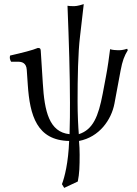

<svg xmlns="http://www.w3.org/2000/svg" viewBox="-20 -675 668 933"><path d="M495 -304 479 -219C458 -109 432 -45 363 -23C360 -59 357 -119 357 -181C357 -296 359 -418 369 -499L387 -655C381 -653 356 -645 340 -645C324 -645 314 -646 308 -647C315 -471 320 -312 320 -176C320 -139 320 -74 318 -23C219 -33 196 -134 188 -271L178 -429C177 -439 175 -442 164 -442C138 -431 90 -419 29 -405C26 -395 28 -385 34 -375H69C85 -375 108 -370 110 -336L115 -263C125 -114 159 7 316 10C312 116 294 186 281 220L292 238L358 207C366 167 367 135 367 76C367 61 366 27 364 10C463 -9 521 -93 536 -171L566 -332C575 -380 584 -403 601 -431L598 -438C575 -431 567 -431 553 -431C545 -431 526 -432 515 -436C512 -409 502 -339 495 -304Z"/></svg>

Font: Libertinus Math
Style: Regular
Weight: 400
Designer: Philipp H. Poll, Khaled Hosny
Foundry: Caleb Maclennan
Version: Version 7.050;RELEASE